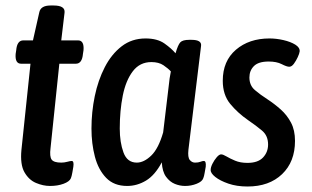

<svg xmlns="http://www.w3.org/2000/svg" viewBox="-20 -670 1136 699"><path d="M162 7Q137 7 111 -4Q85 -15 69 -43Q53 -71 58 -124L91 -438H57Q34 -438 37 -474L39 -487Q42 -523 65 -523H100L123 -625Q128 -650 164 -650H175Q218 -650 215 -624L203 -523H264Q287 -523 284 -487L282 -474Q279 -438 256 -438H196L164 -131Q160 -100 168 -89Q176 -78 203 -78Q214 -78 225 -81Q236 -84 241 -84Q250 -84 247 -63Q246 -57 243.5 -42.5Q241 -28 238 -21Q233 -9 211.5 -1Q190 7 162 7Z M443 7Q395 7 366.5 -22.5Q338 -52 325.5 -99.5Q313 -147 313 -202Q313 -262 325 -320Q337 -378 361.5 -425.5Q386 -473 423 -501.5Q460 -530 510 -530Q553 -530 579 -511.5Q605 -493 619 -476Q628 -507 636.5 -516Q645 -525 669 -525H677Q715 -525 712 -503L666 -125Q663 -97 671 -87.5Q679 -78 690 -78Q702 -78 709.5 -81Q717 -84 722 -84Q731 -84 729 -63Q727 -53 725 -40.5Q723 -28 720 -21Q716 -9 696 -1Q676 7 654 7Q635 7 616.5 -0.5Q598 -8 584.5 -26.5Q571 -45 569 -79Q544 -32 511.5 -12.5Q479 7 443 7ZM478 -78Q504 -78 530.5 -103.5Q557 -129 574 -188L594 -355Q597 -386 602 -410Q592 -421 575 -432.5Q558 -444 531 -444Q489 -444 463.5 -410.5Q438 -377 427 -322Q416 -267 416 -202Q416 -152 429.5 -115Q443 -78 478 -78Z M881 9Q842 9 811.5 -1.5Q781 -12 763.5 -26Q746 -40 747 -52Q747 -61 753.5 -74Q760 -87 769 -97.5Q778 -108 785 -108Q792 -108 804.5 -100.5Q817 -93 836 -85Q855 -77 881 -77Q919 -77 937.5 -96.5Q956 -116 956 -144Q956 -176 934 -194.5Q912 -213 884 -232Q845 -259 818 -292Q791 -325 791 -376Q791 -448 839 -489Q887 -530 961 -530Q986 -530 1012 -524Q1038 -518 1055 -507.5Q1072 -497 1071 -483Q1070 -475 1064 -462Q1058 -449 1050 -438Q1042 -427 1033 -427Q1024 -427 1005.5 -436.5Q987 -446 958 -446Q921 -446 904.5 -429.5Q888 -413 888 -388Q888 -359 908 -342Q928 -325 953 -309Q979 -292 1002 -271.5Q1025 -251 1039.5 -223.5Q1054 -196 1054 -157Q1054 -81 1007 -36Q960 9 881 9Z"/></svg>

Font: Asap Condensed Condensed Medium
Style: Italic
Weight: 500
Width: 3
Italic angle: -6°
Designer: Pablo Cosgaya
Foundry: Omnibus-Type
Version: Version 3.001; ttfautohint (v1.8.4.7-5d5b)